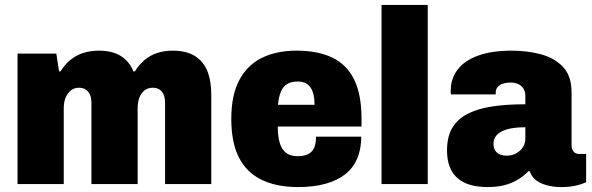

<svg xmlns="http://www.w3.org/2000/svg" viewBox="-20 -745 2395 777"><path d="M51 0V-528H208L219 -456H225Q242 -484 265.5 -503Q289 -522 318 -531Q347 -540 380 -540Q435 -540 469.5 -518Q504 -496 520 -456H526Q543 -484 566 -503Q589 -522 617.5 -531Q646 -540 678 -540Q734 -540 768.5 -518.5Q803 -497 819 -457.5Q835 -418 835 -362V0H648V-329Q648 -343 645 -354Q642 -365 636 -373Q630 -381 620.5 -385.5Q611 -390 599 -390Q578 -390 564 -378.5Q550 -367 543.5 -348.5Q537 -330 537 -307V0H350V-329Q350 -343 347 -354Q344 -365 337.5 -373Q331 -381 321.5 -385.5Q312 -390 300 -390Q280 -390 266 -378.5Q252 -367 245 -348.5Q238 -330 238 -307V0Z M1186 12Q1100 12 1039.5 -17Q979 -46 947.5 -106.5Q916 -167 916 -264Q916 -360 948.5 -421Q981 -482 1040 -511Q1099 -540 1180 -540Q1266 -540 1324.5 -512Q1383 -484 1413 -423.5Q1443 -363 1443 -264V-233H1104Q1104 -194 1112 -167Q1120 -140 1137.5 -126.5Q1155 -113 1185 -113Q1206 -113 1220.5 -118.5Q1235 -124 1243.5 -134.5Q1252 -145 1255.5 -159.5Q1259 -174 1259 -192H1442Q1442 -143 1426 -104.5Q1410 -66 1378 -40.5Q1346 -15 1298 -1.5Q1250 12 1186 12ZM1105 -321H1253Q1253 -345 1248.5 -363Q1244 -381 1235.5 -392.5Q1227 -404 1214.5 -409.5Q1202 -415 1184 -415Q1158 -415 1141.5 -404.5Q1125 -394 1116.5 -373.5Q1108 -353 1105 -321Z M1524 0V-725H1711V0Z M1954 12Q1916 12 1886 4Q1856 -4 1834 -22Q1812 -40 1800.5 -68.5Q1789 -97 1789 -136Q1789 -190 1809.5 -226Q1830 -262 1871 -283.5Q1912 -305 1970.5 -314Q2029 -323 2106 -323V-356Q2106 -375 2098 -387Q2090 -399 2077 -405Q2064 -411 2046 -411Q2031 -411 2017 -407Q2003 -403 1994.5 -393.5Q1986 -384 1986 -369V-363H1805Q1804 -367 1804 -370Q1804 -373 1804 -377Q1804 -427 1832 -463.5Q1860 -500 1915 -520Q1970 -540 2051 -540Q2115 -540 2170 -525Q2225 -510 2259 -473.5Q2293 -437 2293 -372V-158Q2293 -143 2300.5 -132.5Q2308 -122 2324 -122H2352V-8Q2337 0 2311 6Q2285 12 2252 12Q2217 12 2190 4Q2163 -4 2146.5 -18Q2130 -32 2124 -52H2118Q2101 -34 2078 -19.5Q2055 -5 2024.5 3.5Q1994 12 1954 12ZM2031 -115Q2047 -115 2060.5 -120.5Q2074 -126 2084 -135Q2094 -144 2100 -156.5Q2106 -169 2106 -183V-230Q2058 -230 2030 -221Q2002 -212 1989.5 -197.5Q1977 -183 1977 -163Q1977 -146 1984.5 -135Q1992 -124 2004.5 -119.5Q2017 -115 2031 -115Z"/></svg>

Font: Archivo SemiCondensed Black
Style: Regular
Weight: 900
Width: 4
Designer: Hector Gatti
Foundry: Omnibus-Type
Version: Version 2.001